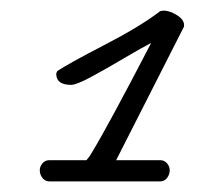

<svg xmlns="http://www.w3.org/2000/svg" viewBox="-20 -615 422 362"><path d="M282 -273H73Q65 -273 60 -279.5Q55 -286 55 -294Q55 -301 60 -307Q65 -313 73 -313H143L147 -318Q151 -323 153 -327Q184 -378 265 -534Q249 -526 213.5 -505Q178 -484 151 -469.5Q124 -455 114 -455Q86 -455 86 -476Q86 -477 88 -481Q107 -494 176.5 -530Q246 -566 282 -594Q283 -594 285 -594.5Q287 -595 288 -595Q300 -595 313.5 -586.5Q327 -578 327 -568V-565L199 -313H282Q290 -313 295 -307Q300 -301 300 -294Q300 -286 295 -279.5Q290 -273 282 -273Z"/></svg>

Font: Bonbon
Style: Regular
Weight: 400
Designer: Ksenia Erulevich
Foundry: Cyreal (www.cyreal.org)
Version: Version 1.000